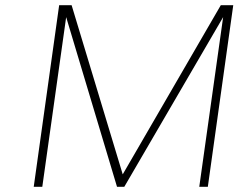

<svg xmlns="http://www.w3.org/2000/svg" viewBox="-20 -720 931 740"><path d="M110 0 208 -700H256L453 -48L831 -700H879L781 0H748L840 -654L459 0H431L235 -654L143 0Z"/></svg>

Font: Fivo Sans Thin
Style: Regular
Weight: 250
Foundry: Alexander Slobzheninov
Version: 1.0